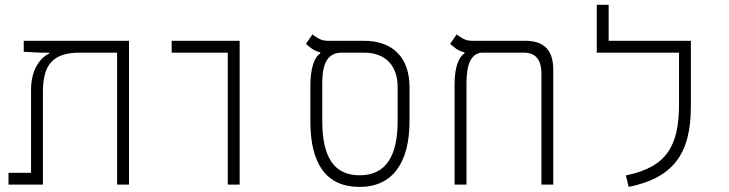

<svg xmlns="http://www.w3.org/2000/svg" viewBox="-20 -752 2970 782"><path d="M505.4 0V-585.9H76.7V-541L145.5 -537.6H180.7V-534.2C142.1 -515.6 106.4 -467.3 106.4 -385.3V-48.3H14.6V0H154.8V-376C154.8 -484.4 190.9 -537.6 306.2 -537.6H457V0Z M907.7 0H956.1V-585.9H679.2V-537.6H907.7Z M1444.8 9.3C1580.1 9.3 1647.9 -91.3 1647.9 -257.3V-397C1647.9 -517.1 1580.6 -585.9 1461.9 -585.9H1312C1287.6 -585.9 1267.1 -600.6 1252.4 -611.8L1226.1 -573.2C1241.2 -560.5 1257.3 -544.4 1284.2 -539.1V-534.2C1259.8 -519.5 1244.1 -473.1 1244.1 -400.9V-257.3C1244.1 -84 1309.1 9.3 1444.8 9.3ZM1444.8 -38.1C1339.8 -38.1 1292.5 -112.8 1292.5 -259.8V-399.4C1292.5 -452.6 1293 -537.6 1371.6 -537.6H1461.9C1547.9 -537.6 1599.6 -487.3 1599.6 -397V-259.8C1599.6 -112.8 1549.8 -38.1 1444.8 -38.1Z M2233.4 -467.3C2233.4 -546.4 2197.8 -585.9 2118.7 -585.9H1899.4C1875 -585.9 1854.5 -600.6 1839.8 -611.8L1813.5 -573.2C1828.6 -560.5 1844.7 -544.4 1871.6 -539.1V-534.2C1848.1 -520 1831.5 -477.5 1831.5 -409.7V0H1879.9V-400.4C1879.9 -451.2 1881.8 -530.8 1940.4 -537.6H2112.3C2161.1 -537.6 2185.1 -510.3 2185.1 -451.7V0H2233.4Z M2745.6 -585.9H2459V-732.4H2410.6V-537.6H2745.6V-328.1C2745.6 -158.7 2696.3 -71.3 2529.3 -37.6L2540.5 9.3C2721.7 -27.3 2793.9 -125.5 2793.9 -318.4V-585.9Z"/></svg>

Font: Cascadia Mono PL ExtraLight
Style: Regular
Weight: 200
Monospace: yes
Designer: Aaron Bell
Foundry: Saja Typeworks
Version: Version 2404.023